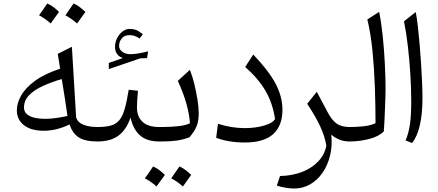

<svg xmlns="http://www.w3.org/2000/svg" viewBox="-20 -812 2516 1102"><path d="M325.2 -417.5 311.5 -502.9 392.6 -543.5 417 -137.2Q426.8 -108.4 459.7 -95.7Q492.7 -83 540 -83H540.5V0H540Q467.8 0 431.6 -23.7Q395.5 -47.4 379.4 -97.7Q304.2 -61.5 231 -61.5Q158.2 -61.5 117.4 -93.5Q76.7 -125.5 76.7 -178.7Q76.7 -221.2 102.1 -265.1Q127.4 -309.1 182.1 -348.9Q236.8 -388.7 325.2 -417.5ZM334.5 -358.4Q276.4 -341.3 226.8 -318.8Q177.2 -296.4 147.5 -266.1Q117.7 -235.8 117.7 -194.8Q117.7 -170.4 135.3 -156Q152.8 -141.6 180.4 -135.7Q208 -129.9 237.8 -129.9Q274.4 -129.9 308.8 -135.5Q343.3 -141.1 367.2 -146.5Q360.4 -195.8 353 -243.2Q345.7 -290.5 334.5 -358.4ZM204.1 -724.1Q229 -757.8 251 -792Q282.7 -779.3 318.8 -743.7Q285.6 -697.3 271 -677.2Q240.2 -705.1 204.1 -724.1ZM470.2 -743.7 422.4 -677.2Q389.6 -706.1 355.5 -724.1Q374 -750.5 402.3 -792Q429.7 -781.7 470.2 -743.7Z M663.6 -548.8Q663.6 -527.8 682.9 -514.4Q702.1 -501 727.5 -501Q765.6 -501 830.1 -517.1L824.2 -478.5L785.2 -477.1L604.5 -415.5V-450.7L685.5 -479Q663.1 -485.8 651.6 -502.4Q640.1 -519 640.1 -542.5Q640.1 -569.3 652.1 -593Q664.1 -616.7 683.3 -631.3Q702.6 -646 724.1 -646Q744.1 -646 760.3 -640.4Q776.4 -634.8 799.8 -615.7L781.2 -590.8Q764.6 -602.1 751 -606.2Q737.3 -610.4 724.1 -610.4Q694.8 -610.4 679.2 -592Q663.6 -573.7 663.6 -548.8ZM540.5 0Q524.9 0 524.9 -31.7V-51.3Q524.9 -83 540.5 -83Q586.9 -83 616.9 -91.6Q647 -100.1 665.5 -123Q684.1 -146 696 -188Q708 -230 718.8 -296.9L772 -291Q766.1 -234.9 766.1 -194.8Q766.1 -143.1 797.9 -113Q829.6 -83 894 -83H894.5V0H894Q824.2 0 784.7 -33.9Q745.1 -67.9 729 -137.2Q706.5 -68.8 660.9 -34.4Q615.2 0 540.5 0Z M811.5 211.4Q836.4 177.7 858.4 143.6Q890.1 156.2 926.3 191.9Q893.1 238.3 878.4 258.3Q847.7 230.5 811.5 211.4ZM1077.6 191.9 1029.8 258.3Q997.1 229.5 962.9 211.4Q981.4 185.1 1009.8 143.6Q1037.1 153.8 1077.6 191.9ZM894.5 0Q878.9 0 878.9 -31.7V-51.3Q878.9 -83 894.5 -83H913.1Q960.9 -83 1004.4 -87.9Q1047.9 -92.8 1070.3 -105Q1066.9 -154.8 1050.3 -215.3Q1033.7 -275.9 1000.5 -347.7L1069.8 -411.1Q1083.5 -377.9 1095 -331.5Q1106.4 -285.2 1113.5 -239.5Q1120.6 -193.8 1120.6 -161.6Q1120.6 -117.7 1108.9 -88.4Q1097.2 -59.1 1067.4 -23.9Q1030.3 -10.3 993.9 -5.1Q957.5 0 906.7 0Z M1601.1 -181.2Q1601.1 -90.3 1547.9 -42.2Q1494.6 5.9 1386.2 5.9Q1292.5 5.9 1220.7 -21L1231 -101.6Q1308.1 -76.7 1384.8 -76.7Q1447.3 -76.7 1497.1 -91.6Q1546.9 -106.4 1558.6 -129.4Q1544.9 -221.2 1502.9 -292.2Q1460.9 -363.3 1387.2 -427.7L1433.6 -499Q1523.4 -404.8 1562.3 -330.8Q1601.1 -256.8 1601.1 -181.2Z M1798.3 -285.2 1859.4 -169.9Q1884.3 -122.6 1911.9 -102.8Q1939.5 -83 1986.8 -83H1987.3V0H1986.8Q1954.1 0 1928.5 -10.5Q1902.8 -21 1881.3 -39.1Q1888.2 25.4 1874.3 81.5Q1860.4 137.7 1830.8 180.2Q1801.3 222.7 1759.5 246.3Q1717.8 270 1668.9 270Q1647.9 270 1622.8 266.1Q1597.7 262.2 1568.8 253.4L1587.4 198.2Q1657.7 196.8 1714.4 174.6Q1771 152.3 1807.4 113.5Q1843.8 74.7 1853 23.9Q1844.7 -28.3 1818.8 -84.7Q1793 -141.1 1743.2 -216.3Z M2156.2 -744.1Q2168.9 -681.2 2177 -602.1Q2185.1 -522.9 2189 -443.1Q2192.9 -363.3 2192.9 -296.9Q2192.9 -285.6 2192.1 -257.8Q2191.4 -230 2189.9 -194.3Q2188.5 -158.7 2186.8 -122.3Q2185.1 -85.9 2183.1 -58.1Q2153.8 -28.3 2098.4 -14.2Q2043 0 1987.3 0Q1971.7 0 1971.7 -31.7V-51.3Q1971.7 -83 1987.3 -83Q2028.3 -83 2068.4 -87.4Q2108.4 -91.8 2135.3 -105Q2135.3 -204.6 2131.6 -311.8Q2127.9 -418.9 2117.9 -519.5Q2107.9 -620.1 2088.4 -700.2Z M2366.2 -742.7Q2372.1 -711.9 2377.7 -664.8Q2383.3 -617.7 2388.2 -561.8Q2393.1 -505.9 2396.7 -448.5Q2400.4 -391.1 2402.6 -339.1Q2404.8 -287.1 2404.8 -248Q2404.8 -159.7 2389.9 -94Q2375 -28.3 2345.2 8.8L2308.1 -5.9Q2325.7 -48.3 2333 -98.6Q2340.3 -148.9 2340.3 -230Q2340.3 -302.7 2335.2 -385.7Q2330.1 -468.8 2320.8 -548.3Q2311.5 -627.9 2298.8 -689.9Z"/></svg>

Font: Pinar-DS1-FD Regular
Style: Regular
Weight: 400
Designer: Amin Abedi
Version: Version 3.000